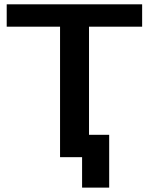

<svg xmlns="http://www.w3.org/2000/svg" viewBox="-20 -731 693 893"><path d="M361.8 141.6H487.8V-104H394V-606.9H641.1V-710.9H11.2V-606.9H259.3V0H361.8Z"/></svg>

Font: Roboto Flex
Style: wght 600 wdth 140 opsz 13.0 GRAD 0.00 slnt 0.00 XTRA 468 XOPQ 96 YOPQ 79 YTLC 514 YTUC 712 YTAS 750 YTDE -203.00 YTFI 738
Weight: 600
Width: 8
Designer: Berlow after Robertson
Foundry: Google
Version: Version 3.100